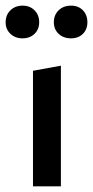

<svg xmlns="http://www.w3.org/2000/svg" viewBox="-32 -661 330 681"><path d="M-12 -582Q-12 -608 5 -624.5Q22 -641 48 -641Q74 -641 90.5 -624.5Q107 -608 107 -582Q107 -557 90.5 -541Q74 -525 48 -525Q22 -525 5 -541Q-12 -557 -12 -582ZM159 -582Q159 -608 176 -624.5Q193 -641 220 -641Q246 -641 262 -624.5Q278 -608 278 -582Q278 -557 262 -541Q246 -525 220 -525Q193 -525 176 -541Q159 -557 159 -582ZM85 -410 184 -428V0H85Z"/></svg>

Font: Ysabeau Infant Semibold
Style: Regular
Weight: 600
Designer: Christian Thalmann (Catharsis Fonts)
Version: Version 0.003